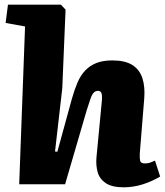

<svg xmlns="http://www.w3.org/2000/svg" viewBox="-20 -787 704 820"><path d="M664 -33Q649 -24 629.5 -15Q610 -6 589 0.5Q568 7 547.5 10Q527 13 509 13Q458 13 431.5 -5Q405 -23 397 -52Q389 -81 392 -115L415 -356Q417 -381 413 -390Q409 -399 398 -399Q388 -399 380.5 -391.5Q373 -384 366.5 -365.5Q360 -347 350 -315L258 0H62L87 -674L4 -689L14 -767H240L260 -746L246 -410L215 -140L225 -139L287 -365Q298 -404 311 -434.5Q324 -465 344 -486Q364 -507 392 -518Q420 -529 460 -529Q514 -529 545 -509.5Q576 -490 588 -453.5Q600 -417 596 -366L577 -132Q576 -112 578.5 -100.5Q581 -89 599 -89Q612 -89 621.5 -92.5Q631 -96 642 -101Z"/></svg>

Font: Literata ExtraBold
Style: Italic
Weight: 800
Italic angle: -2°
Designer: Latin by Veronika Burian and Jose Scaglione. Greek by Irene Vlachou. Cyrillic by Vera Evstafieva
Foundry: TypeTogether
Version: Version 3.002